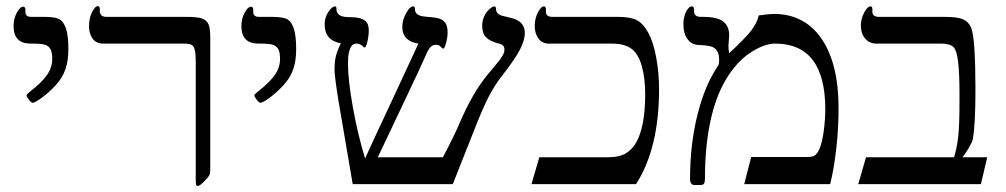

<svg xmlns="http://www.w3.org/2000/svg" viewBox="-20 -609 3327 635"><path d="M206.1 -445.8Q206.1 -407.7 196.3 -379.6Q186.5 -351.6 164.3 -327.4Q142.1 -303.2 118.7 -286.1Q95.2 -269 87.9 -269Q83.5 -269 75.7 -279.1Q67.9 -289.1 67.9 -293Q67.9 -296.9 72.3 -299.8L83 -309.1Q116.7 -335 134.8 -360.1Q152.8 -385.3 152.8 -414.1Q152.8 -434.6 147.5 -445.3Q142.1 -456.1 130.6 -460.4Q119.1 -464.8 87.9 -464.8H81.1Q24.9 -464.8 24.9 -522.9Q24.9 -546.9 35.6 -566.9Q46.4 -586.9 57.1 -586.9Q59.6 -586.9 61.8 -584.5Q64 -582 64 -579.1V-569.8Q64 -553.2 83 -553.2H127Q166 -553.2 179.4 -543.5Q192.9 -533.7 199.5 -510.5Q206.1 -487.3 206.1 -445.8Z M675.3 -43.9Q675.3 -34.2 671.4 -27.8Q667.5 -21.5 654.1 -7.8Q640.6 5.9 634.3 5.9Q629.9 5.9 628.7 2.2Q627.4 -1.5 627.4 -14.2V-402.8Q627.4 -430.2 624.5 -442.6Q621.6 -455.1 614.7 -460Q607.9 -464.8 586.4 -464.8H321.3Q297.9 -464.8 286.1 -481.4Q274.4 -498 274.4 -522.9Q274.4 -548.8 284.4 -568.8Q294.4 -588.9 304.2 -588.9Q306.6 -588.9 308.3 -585.9Q310.1 -583 310.1 -580.1V-570.8Q310.1 -565.4 314.7 -559.3Q319.3 -553.2 332 -553.2H597.2Q632.8 -553.2 647.9 -547.9Q663.1 -542.5 669.2 -529.5Q675.3 -516.6 675.3 -485.8Z M959.5 -445.8Q959.5 -407.7 949.7 -379.6Q939.9 -351.6 917.7 -327.4Q895.5 -303.2 872.1 -286.1Q848.6 -269 841.3 -269Q836.9 -269 829.1 -279.1Q821.3 -289.1 821.3 -293Q821.3 -296.9 825.7 -299.8L836.4 -309.1Q870.1 -335 888.2 -360.1Q906.2 -385.3 906.2 -414.1Q906.2 -434.6 900.9 -445.3Q895.5 -456.1 884 -460.4Q872.6 -464.8 841.3 -464.8H834.5Q778.3 -464.8 778.3 -522.9Q778.3 -546.9 789.1 -566.9Q799.8 -586.9 810.5 -586.9Q813 -586.9 815.2 -584.5Q817.4 -582 817.4 -579.1V-569.8Q817.4 -553.2 836.4 -553.2H880.4Q919.4 -553.2 932.9 -543.5Q946.3 -533.7 952.9 -510.5Q959.5 -487.3 959.5 -445.8Z M1715.8 -500Q1715.8 -476.6 1700 -445.6Q1684.1 -414.6 1641.6 -359.9Q1615.7 -327.6 1594.7 -286.1Q1573.7 -244.6 1544.4 -168.9L1477.5 0H1146.5L1099.6 -274.9Q1086.4 -356.9 1086.4 -377.9Q1086.4 -406.7 1091.3 -425Q1096.2 -443.4 1107.4 -465.8Q1053.7 -475.1 1053.7 -528.8Q1053.7 -550.3 1065.7 -569.1Q1077.6 -587.9 1088.9 -587.9Q1092.8 -587.9 1092.8 -579.1Q1092.8 -554.2 1127 -552.7L1150.9 -551.8Q1175.3 -550.3 1187.5 -540.5Q1199.7 -530.8 1199.7 -508.8Q1199.7 -491.2 1195.1 -471.7Q1190.4 -452.1 1186.5 -452.1Q1183.6 -452.1 1182.1 -454.1Q1170.9 -464.8 1160.6 -464.8Q1149.4 -464.8 1144 -458.7Q1138.7 -452.6 1134.8 -439Q1130.9 -425.3 1130.9 -397.9Q1130.9 -344.2 1147.2 -253.4Q1163.6 -162.6 1187.5 -85Q1208 -130.9 1265.1 -252.4L1363.8 -464.8Q1338.4 -468.3 1324.5 -482.2Q1310.5 -496.1 1310.5 -520Q1310.5 -542.5 1323 -565.2Q1335.4 -587.9 1346.7 -587.9Q1352.5 -587.9 1352.5 -578.1Q1352.5 -557.1 1384.8 -554.2L1408.7 -551.8Q1435.1 -550.3 1447.8 -539.1Q1460.4 -527.8 1460.4 -502.9Q1460.4 -485.8 1455.3 -467Q1450.2 -448.2 1445.8 -448.2Q1443.4 -448.2 1437.5 -454.1Q1433.1 -460.9 1420.4 -460.9Q1405.3 -460.9 1394.5 -439.9Q1373.5 -391.6 1312 -262.7L1229.5 -88.9H1444.8Q1485.4 -166 1500.5 -203.1Q1542.5 -300.8 1590.8 -359.9L1617.2 -391.6Q1634.3 -411.6 1641.4 -423.6Q1648.4 -435.5 1648.4 -444.8Q1648.4 -452.6 1644.3 -457.8Q1640.1 -462.9 1626.5 -465.8Q1601.1 -472.2 1587.9 -485.4Q1574.7 -498.5 1574.7 -523.9Q1574.7 -540.5 1581.5 -555.2Q1588.4 -569.8 1598.6 -578.9Q1608.9 -587.9 1614.7 -587.9Q1620.6 -587.9 1620.6 -577.1Q1620.6 -570.8 1626.5 -564.7Q1632.3 -558.6 1643.6 -556.2L1669.4 -549.8Q1715.8 -539.6 1715.8 -500Z M2159.7 -314Q2159.7 -118.2 2083.5 0H1737.8L1763.7 -88.9H1990.7Q2029.3 -88.9 2051 -102.5Q2072.8 -116.2 2085.9 -141.1Q2099.1 -166 2106.4 -204.3Q2113.8 -242.7 2113.8 -297.9Q2113.8 -351.1 2102.5 -390.9Q2091.3 -430.7 2068.4 -447.8Q2045.4 -464.8 2003.4 -464.8H1795.4Q1772.9 -464.8 1760.7 -481.7Q1748.5 -498.5 1748.5 -523.9Q1748.5 -546.9 1758.8 -567.4Q1769 -587.9 1779.8 -587.9Q1782.2 -587.9 1783.9 -585Q1785.6 -582 1785.6 -579.1V-569.8Q1785.6 -553.2 1807.6 -553.2H2024.4Q2065.4 -553.2 2086.7 -542Q2107.9 -530.8 2124.8 -499.3Q2141.6 -467.8 2150.6 -417.2Q2159.7 -366.7 2159.7 -314Z M2753.4 -250Q2753.4 -185.1 2745.8 -117.7Q2738.3 -50.3 2725.6 0H2441.4L2464.4 -89.8H2649.4Q2665.5 -89.8 2673.1 -94Q2680.7 -98.1 2687.3 -110.4Q2693.8 -122.6 2698.7 -143.6Q2703.6 -164.6 2706.5 -193.1Q2709.5 -221.7 2709.5 -247.1Q2709.5 -464.8 2543.5 -464.8Q2507.3 -464.8 2461.4 -434.6Q2415.5 -404.3 2380.9 -346.2Q2346.2 -288.1 2328.9 -205.1Q2311.5 -122.1 2311.5 -20Q2311.5 -7.3 2308.6 -2.2Q2305.7 2.9 2296.4 2.9H2276.4Q2262.2 2.9 2262.2 -18.1Q2262.2 -131.8 2287.1 -231Q2312 -330.1 2356.4 -394Q2358.4 -398.9 2358.4 -411.1Q2358.4 -428.7 2352.5 -439Q2346.7 -449.2 2335.9 -453.9Q2325.2 -458.5 2294.4 -460Q2268.6 -460 2254.4 -478.8Q2240.2 -497.6 2240.2 -529.8Q2240.2 -552.2 2249 -570.1Q2257.8 -587.9 2268.6 -587.9Q2272.5 -587.9 2273.9 -585.2Q2275.4 -582.5 2275.4 -571.8Q2275.4 -553.2 2298.3 -553.2H2305.2Q2351.6 -553.2 2371.6 -538.1Q2391.6 -522.9 2391.6 -492.2L2389.2 -458Q2389.2 -444.3 2391.6 -433.1Q2442.9 -480.5 2463.4 -506.6Q2483.9 -532.7 2489.3 -558.1Q2526.9 -563 2538.6 -563Q2640.6 -563 2697 -481Q2753.4 -398.9 2753.4 -250Z M3224.1 0H2818.4L2844.2 -88.9H3135.3Q3145 -119.6 3149.2 -158Q3153.3 -196.3 3153.3 -269V-302.2Q3153.3 -364.3 3148.9 -403.3Q3144.5 -442.4 3133.1 -453.6Q3121.6 -464.8 3092.3 -464.8H2878.4Q2855 -464.8 2841.1 -481.7Q2827.1 -498.5 2827.1 -523.9Q2827.1 -546.4 2837.9 -567.1Q2848.6 -587.9 2859.4 -587.9Q2865.2 -587.9 2865.2 -579.1V-569.8Q2865.2 -553.2 2887.2 -553.2H3104Q3145.5 -553.2 3163.8 -545.7Q3182.1 -538.1 3190.7 -519.8Q3199.2 -501.5 3202.6 -447.3Q3206.1 -393.1 3206.1 -313Q3206.1 -196.3 3197.3 -147.9Q3194.3 -136.7 3182.9 -117.7Q3171.4 -98.6 3163.1 -88.9H3245.1Z"/></svg>

Font: Tinos
Style: Regular
Weight: 400
Designer: Steve Matteson
Foundry: Monotype Imaging Inc.
Version: Version 1.23